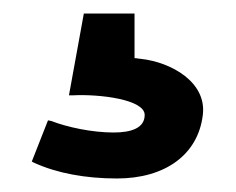

<svg xmlns="http://www.w3.org/2000/svg" viewBox="-20 -34 349 284"><path d="M27 205 31 207C64 222 106 230 153 230C224 230 273 195 280 136C286 88 234 58 188 53C185 53 183 52 179 52V-14H104L82 107H88C127 105 194 113 194 136C194 155 175 162 148 162C116 162 79 154 56 145L51 144Z"/></svg>

Font: Charger Sport
Style: SeBd
Weight: 600
Designer: Jasper
Foundry: Cannot Into Space Fonts
Version: Version 1.1